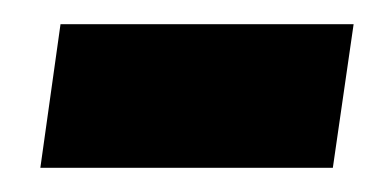

<svg xmlns="http://www.w3.org/2000/svg" viewBox="-20 -349 313 158"><path d="M271 -329.1 253.9 -210.9H13.2L29.8 -329.1Z"/></svg>

Font: Archivo Narrow
Style: Bold Italic
Weight: 700
Italic angle: -8°
Designer: Hector Gatti
Foundry: Hector Gatti
Version: 1.002; ttfautohint (v0.8)